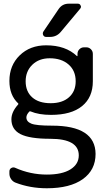

<svg xmlns="http://www.w3.org/2000/svg" viewBox="-20 -800 559 1027"><path d="M117.2 -365.2Q117.2 -310.5 152.3 -279.3Q187.5 -248 251 -248Q313.5 -248 349.1 -279.8Q384.8 -311.5 384.8 -365.2Q384.8 -421.9 346.7 -455.1Q308.6 -488.3 246.1 -488.3Q188.5 -488.3 152.8 -453.6Q117.2 -418.9 117.2 -365.2ZM230.5 133.8Q312.5 133.8 356.9 106Q401.4 78.1 401.4 31.2Q401.4 -57.6 249 -57.6Q138.7 -57.6 89.8 -82.5Q41 -107.4 41 -162.1Q41 -201.2 77.1 -241.2Q80.1 -244.1 77.1 -247.1Q30.3 -291 30.3 -367.2Q30.3 -450.2 85.4 -503.9Q140.6 -557.6 226.6 -557.6Q331.1 -557.6 391.6 -500Q392.6 -499 393.6 -499.5Q394.5 -500 394.5 -502V-511.7Q394.5 -526.4 404.8 -536.6Q415 -546.9 429.7 -546.9H441.4Q456.1 -546.9 466.3 -536.6Q476.6 -526.4 476.6 -511.7V-365.2Q476.6 -279.3 418.9 -232.4Q361.3 -185.5 252.9 -185.5Q187.5 -185.5 143.6 -204.1Q139.6 -206.1 136.7 -203.1Q121.1 -186.5 121.1 -171.9Q121.1 -149.4 147.5 -138.7Q173.8 -127.9 257.8 -127.9Q490.2 -127.9 491.2 23.4Q491.2 109.4 422.9 158.2Q354.5 207 230.5 207Q140.6 207 62.5 176.8Q47.9 170.9 39.1 157.7Q30.3 144.5 30.3 128.9V117.2Q30.3 104.5 40.5 98.6Q50.8 92.8 61.5 97.7Q142.6 133.8 230.5 133.8ZM396.5 -780.3Q407.2 -780.3 411.1 -770.5Q413.1 -767.6 413.1 -763.7Q413.1 -758.8 409.2 -753.9L304.7 -628.9Q282.2 -602.5 248 -602.5H226.6Q215.8 -602.5 210.9 -612.3Q209 -617.2 209 -621.1Q209 -626 211.9 -630.9L293.9 -752Q313.5 -780.3 347.7 -780.3Z"/></svg>

Font: Gen Jyuu GothicL Regular
Style: Regular
Weight: 400
Designer: [Source Han Sans]
Ryoko NISHIZUKA  (kana & ideographs); Paul D. Hunt (Latin, Greek & Cyrillic); Wenlong ZHANG  (bopomofo
Version: Version 1.002.20150607